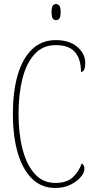

<svg xmlns="http://www.w3.org/2000/svg" viewBox="-20 -923 467 953"><path d="M254 10Q186 10 139 -36Q92 -82 68 -164.5Q44 -247 44 -358Q44 -471 68.5 -553Q93 -635 140.5 -679.5Q188 -724 257 -724Q325 -724 364 -690Q403 -656 403 -612Q403 -566 382 -566Q382 -629 352.5 -664Q323 -699 256 -699Q193 -699 152 -654.5Q111 -610 91.5 -533Q72 -456 72 -358Q72 -260 92 -182.5Q112 -105 152.5 -60Q193 -15 254 -15Q310 -15 340 -42Q370 -69 386 -112Q399 -104 399 -84Q399 -66 380.5 -44Q362 -22 329.5 -6Q297 10 254 10ZM258 -823Q248 -823 242 -831Q236 -839 236 -863Q236 -886 242 -894.5Q248 -903 258 -903Q268 -903 274.5 -894.5Q281 -886 281 -863Q281 -839 274.5 -831Q268 -823 258 -823Z"/></svg>

Font: Noto Serif Khmer ExtraCondensed Thin
Style: Regular
Weight: 100
Width: 2
Designer: Danh Hong and the Monotype Design Team
Foundry: Monotype Imaging Inc.
Version: Version 2.004; ttfautohint (v1.8.4.7-5d5b)